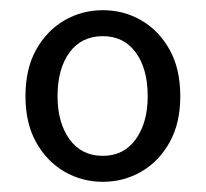

<svg xmlns="http://www.w3.org/2000/svg" viewBox="-20 -744 405 377"><path d="M182 -387Q141 -387 106.5 -407Q72 -427 51 -464.5Q30 -502 30 -555Q30 -609 51 -646.5Q72 -684 106.5 -704Q141 -724 182 -724Q223 -724 257.5 -704Q292 -684 313 -646.5Q334 -609 334 -555Q334 -502 313 -464.5Q292 -427 257.5 -407Q223 -387 182 -387ZM182 -438Q223 -438 246.5 -470.5Q270 -503 270 -555Q270 -609 246.5 -641Q223 -673 182 -673Q140 -673 116.5 -641Q93 -609 93 -555Q93 -503 116.5 -470.5Q140 -438 182 -438Z"/></svg>

Font: Source Sans 3 ExtraLight
Style: Regular
Weight: 400
Version: Version 3.052;hotconv 1.1.0;makeotfexe 2.6.0